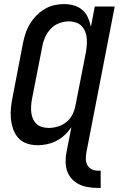

<svg xmlns="http://www.w3.org/2000/svg" viewBox="-20 -702 590 944"><path d="M461 222Q436 222 412.5 218Q389 214 368.5 204Q348 194 333 177.5Q318 161 310.5 140Q303 119 302.5 94.5Q302 70 307 46L331 -77Q317 -56 298.5 -38.5Q280 -21 257.5 -9.5Q235 2 211.5 7Q188 12 165 12Q137 12 112 3.5Q87 -5 70 -24Q53 -43 44.5 -68Q36 -93 33.5 -119.5Q31 -146 34 -174Q37 -202 43 -230L93 -490Q98 -514 105.5 -537.5Q113 -561 126.5 -583.5Q140 -606 158.5 -625Q177 -644 199.5 -657.5Q222 -671 246.5 -676.5Q271 -682 295 -682Q320 -682 344 -675Q368 -668 385.5 -652.5Q403 -637 412.5 -615.5Q422 -594 427 -570L446 -670H544L405 46Q402 62 402 78.5Q402 95 409 108.5Q416 122 429.5 129.5Q443 137 460 137H475V222ZM220 -73Q242 -73 265 -80Q288 -87 307 -102.5Q326 -118 336.5 -139.5Q347 -161 351 -183L402 -443Q405 -461 406.5 -479Q408 -497 406.5 -514.5Q405 -532 398.5 -547.5Q392 -563 381 -574.5Q370 -586 353 -591.5Q336 -597 318 -597Q295 -597 271 -588Q247 -579 229.5 -560.5Q212 -542 202 -519.5Q192 -497 188 -474L137 -214Q134 -197 133 -180Q132 -163 134 -147Q136 -131 142.5 -116.5Q149 -102 160.5 -92Q172 -82 187.5 -77.5Q203 -73 220 -73Z"/></svg>

Font: Lode Dark Term
Style: Bold Italic
Weight: 700
Italic angle: -11°
Monospace: yes
Designer: Belleve Invis
Foundry: Belleve Invis
Version: Version 29.2.0